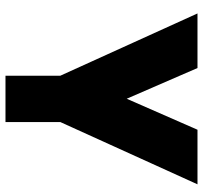

<svg xmlns="http://www.w3.org/2000/svg" viewBox="-40 -500 740 700"><g transform="rotate(90 330.0 -150.0)"><path d="M29 -500 256 0V200H425V0L652 -500H453L340 -242L228 -500Z"/></g></svg>

Font: Unageo
Style: Black
Weight: 900
Designer: Richard Sepsi
Foundry: Richard Sepsi
Version: Version 2.000